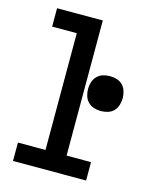

<svg xmlns="http://www.w3.org/2000/svg" viewBox="-111 -812 722 888"><g transform="rotate(15 250.0 -367.5)"><path d="M37 0V-88H169V-647H51V-735H270V-88H387V0ZM369 -328Q352 -328 336 -333Q320 -338 308 -350Q296 -362 291 -378.5Q286 -395 286 -411Q286 -428 291 -444.5Q296 -461 308 -473Q320 -485 336 -490Q352 -495 369 -495Q386 -495 402.5 -490Q419 -485 430.5 -473Q442 -461 447 -444.5Q452 -428 452 -411Q452 -395 447 -378.5Q442 -362 430.5 -350Q419 -338 402.5 -333Q386 -328 369 -328Z"/></g></svg>

Font: Iosevka Curly Semibold
Style: Regular
Weight: 600
Monospace: yes
Designer: Belleve Invis
Foundry: Belleve Invis
Version: Version 22.1.2; ttfautohint (v1.8.4)